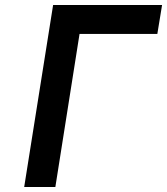

<svg xmlns="http://www.w3.org/2000/svg" viewBox="-20 -750 670 770"><path d="M77 0H202L299 -614H611L630 -730H193Z"/></svg>

Font: JetBrains Mono
Style: Bold Italic
Weight: 558
Italic angle: -9°
Monospace: yes
Designer: Philipp Nurullin, Konstantin Bulenkov
Foundry: JetBrains
Version: Version 2.305